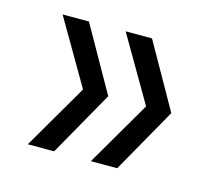

<svg xmlns="http://www.w3.org/2000/svg" viewBox="-62 -545 560 500"><g transform="rotate(15 217.5 -295.0)"><path d="M121 -120H50L152 -295L50 -470H121L220 -295ZM291 -120H220L322 -295L220 -470H291L390 -295Z"/></g></svg>

Font: DM Sans 9pt Light
Style: Regular
Weight: 300
Version: Version 4.004;gftools[0.9.30]